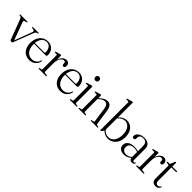

<svg xmlns="http://www.w3.org/2000/svg" viewBox="255 -1986 3251 3251"><g transform="rotate(45 1881.0 -360.0)"><path d="M224.5 5H206.5Q194 5 187.5 -11.5L50.5 -373Q39.5 -401.5 24 -405.5L3 -410Q-8.5 -414 -8.5 -420.5Q-8.5 -429.5 2.5 -429.5H164Q175.5 -429.5 175.5 -420.5Q175.5 -413.5 164 -410.5L142 -405.5Q119 -400.5 114.2 -391.2Q109.5 -382 116 -365L234.5 -46.5L354 -363.5Q360.5 -381.5 355.2 -391.2Q350 -401 328.5 -405.5L302.5 -410.5Q291.5 -413.5 291.5 -420.5Q291.5 -429.5 304 -429.5H433Q444 -429.5 444 -420.5Q444 -413.5 432.5 -410L412.5 -406Q394 -401 381 -367L243.5 -10Q238 5 224.5 5Z M815.5 -272Q815.5 -244 786 -244H512Q512 -238.5 512 -233Q512 -136 556 -83.5Q600 -31 669 -31Q719.5 -31 754.2 -59Q789 -87 799 -129.5Q802.5 -138 808.5 -138Q816.5 -138 815.5 -127Q810 -89.5 787.8 -58.2Q765.5 -27 729.8 -8.5Q694 10 648 10Q560 10 508.2 -49.5Q456.5 -109 456.5 -208Q456.5 -274 480.8 -326.5Q505 -379 549.5 -409.5Q594 -440 654 -440Q702 -440 738.2 -418.5Q774.5 -397 795 -359.2Q815.5 -321.5 815.5 -272ZM646.5 -419Q590 -419 554.8 -376.5Q519.5 -334 513 -262.5H736.5Q754 -262.5 754 -279.5Q754 -343.5 724.5 -381.2Q695 -419 646.5 -419Z M977.5 -420.5 978.5 -320Q993.5 -379.5 1026.2 -409.5Q1059 -439.5 1096.5 -439.5Q1131.5 -439.5 1150.5 -419.8Q1169.5 -400 1169.5 -366Q1169.5 -344 1160.2 -332.8Q1151 -321.5 1137 -321.5Q1107.5 -321.5 1107 -356V-369Q1107 -404 1073 -404Q1037.5 -404 1008.2 -360.8Q979 -317.5 979 -234.5V-46Q979 -27 998 -24.5L1041.5 -19.5Q1052.5 -18 1052.5 -9Q1052.5 0 1041 0H874.5Q863 0 863 -9Q863 -16.5 873.5 -19.5L902.5 -24Q920 -27.5 920 -45V-373Q920 -387 908.5 -388.5H868Q859 -390 859 -397.5Q859 -404.5 870 -408.5L947 -430.5Q960.5 -434.5 966 -434.5Q977 -434.5 977.5 -420.5Z M1559 -272Q1559 -244 1529.5 -244H1255.5Q1255.5 -238.5 1255.5 -233Q1255.5 -136 1299.5 -83.5Q1343.5 -31 1412.5 -31Q1463 -31 1497.8 -59Q1532.5 -87 1542.5 -129.5Q1546 -138 1552 -138Q1560 -138 1559 -127Q1553.5 -89.5 1531.2 -58.2Q1509 -27 1473.2 -8.5Q1437.5 10 1391.5 10Q1303.5 10 1251.8 -49.5Q1200 -109 1200 -208Q1200 -274 1224.2 -326.5Q1248.5 -379 1293 -409.5Q1337.5 -440 1397.5 -440Q1445.5 -440 1481.8 -418.5Q1518 -397 1538.5 -359.2Q1559 -321.5 1559 -272ZM1390 -419Q1333.5 -419 1298.2 -376.5Q1263 -334 1256.5 -262.5H1480Q1497.5 -262.5 1497.5 -279.5Q1497.5 -343.5 1468 -381.2Q1438.5 -419 1390 -419Z M1689 -535Q1669 -535 1656.2 -548.2Q1643.5 -561.5 1643.5 -582Q1643.5 -602.5 1656.5 -615.8Q1669.5 -629 1689 -629Q1709.5 -629 1722.2 -615.5Q1735 -602 1735 -582Q1735 -561.5 1722 -548.2Q1709 -535 1689 -535ZM1724.5 -421.5V-45.5Q1724.5 -27.5 1742 -24L1771 -19.5Q1780.5 -17 1780.5 -9Q1780.5 0 1769.5 0H1619.5Q1608.5 0 1608.5 -9Q1608.5 -16 1618 -19L1648 -24Q1665.5 -27.5 1665.5 -45.5V-373Q1665.5 -386.5 1654 -388H1614Q1604.5 -389.5 1604.5 -397Q1604.5 -404 1615.5 -408L1692 -431Q1705.5 -435 1712 -435Q1724.5 -435 1724.5 -421.5Z M1934 -421.5V-361V-361.5Q1978 -403.5 2012 -421.5Q2046 -439.5 2080 -439.5Q2128 -439.5 2154 -408.8Q2180 -378 2188.5 -320L2228 -48.5Q2229.5 -37.5 2233.5 -31.2Q2237.5 -25 2248.5 -23L2274.5 -19Q2284 -16 2284 -9Q2284 0 2272.5 0H2121.5Q2110 0 2110 -9Q2110 -16 2120 -19L2149.5 -23.5Q2172 -27.5 2168.5 -48L2131 -307Q2123.5 -356 2104.2 -379.8Q2085 -403.5 2050 -403.5Q2024.5 -403.5 1998.8 -390.5Q1973 -377.5 1942.5 -348L1934 -339.5V-45.5Q1934 -27 1951 -23.5L1980.5 -19Q1989.5 -16.5 1989.5 -9Q1989.5 0 1978.5 0H1829Q1818 0 1818 -9Q1818 -16 1827.5 -19L1857.5 -24Q1875 -27 1875 -45.5V-373Q1875 -386.5 1863.5 -388H1823.5Q1814 -389.5 1814 -397Q1814 -404 1825 -408L1901.5 -431Q1915 -435 1921.5 -435Q1934 -435 1934 -421.5Z M2400 -716V-367Q2433.5 -404.5 2470 -422Q2506.5 -439.5 2547 -439.5Q2598.5 -439.5 2639 -413Q2679.5 -386.5 2702.8 -338Q2726 -289.5 2726 -223Q2726 -150 2700 -97.8Q2674 -45.5 2629.2 -17.8Q2584.5 10 2528 10Q2487 10 2453.8 -5.8Q2420.5 -21.5 2396.5 -48.5L2365.5 -6.5Q2359 2.5 2350.5 2.5Q2341 2.5 2341 -9L2341.5 -667Q2341.5 -681 2329.5 -682L2289.5 -682.5Q2280 -683.5 2280 -691Q2280 -698.5 2291 -702L2367.5 -725Q2381 -729.5 2387.5 -729.5Q2400 -729.5 2400 -716ZM2526.5 -412.5Q2457.5 -412.5 2400 -343.5V-73.5Q2422.5 -45 2453 -29.2Q2483.5 -13.5 2520 -13.5Q2559.5 -13.5 2592.5 -37Q2625.5 -60.5 2645.5 -106Q2665.5 -151.5 2665.5 -217Q2665.5 -309.5 2626 -361Q2586.5 -412.5 2526.5 -412.5Z M2786.5 -96Q2786.5 -148.5 2829.8 -181.2Q2873 -214 2951 -214Q2977.5 -214 3000.5 -210Q3023.5 -206 3043 -199.5V-319Q3043 -421.5 2956.5 -421.5Q2913.5 -421.5 2893 -403Q2872.5 -384.5 2872.5 -360.5V-336Q2872.5 -299 2838 -299Q2808 -299 2808 -334.5Q2808 -375 2848.5 -407.5Q2889 -440 2965 -440Q3031 -440 3066.2 -407.5Q3101.5 -375 3101.5 -317V-56Q3101.5 -19.5 3126 -19.5Q3144 -19.5 3149 -36Q3151.5 -41 3155.5 -41Q3161.5 -41 3161.5 -32Q3161.5 -17.5 3147.5 -4.2Q3133.5 9 3105.5 9Q3077 9 3061.2 -5.8Q3045.5 -20.5 3045.5 -45.5Q2993.5 9 2910 9Q2853.5 9 2820 -19.5Q2786.5 -48 2786.5 -96ZM2847 -105Q2847 -64 2872 -41.8Q2897 -19.5 2936.5 -19.5Q2999 -19.5 3043 -65V-181.5Q3023.5 -188 3002.2 -192.5Q2981 -197 2957 -197Q2904.5 -197 2875.8 -172.2Q2847 -147.5 2847 -105Z M3310.5 -420.5 3311.5 -320Q3326.5 -379.5 3359.2 -409.5Q3392 -439.5 3429.5 -439.5Q3464.5 -439.5 3483.5 -419.8Q3502.5 -400 3502.5 -366Q3502.5 -344 3493.2 -332.8Q3484 -321.5 3470 -321.5Q3440.5 -321.5 3440 -356V-369Q3440 -404 3406 -404Q3370.5 -404 3341.2 -360.8Q3312 -317.5 3312 -234.5V-46Q3312 -27 3331 -24.5L3374.5 -19.5Q3385.5 -18 3385.5 -9Q3385.5 0 3374 0H3207.5Q3196 0 3196 -9Q3196 -16.5 3206.5 -19.5L3235.5 -24Q3253 -27.5 3253 -45V-373Q3253 -387 3241.5 -388.5H3201Q3192 -390 3192 -397.5Q3192 -404.5 3203 -408.5L3280 -430.5Q3293.5 -434.5 3299 -434.5Q3310 -434.5 3310.5 -420.5Z M3567.5 -403.5 3528 -409Q3517.5 -411 3517.5 -420.5Q3517.5 -429.5 3527.5 -429.5H3568Q3579.5 -429.5 3584 -443L3614.5 -516Q3620 -527.5 3629 -527.5Q3639 -527.5 3639 -515.5V-429.5H3744.5Q3757.5 -429.5 3757.5 -420.5Q3757.5 -407 3735 -407H3639V-91Q3639 -59 3653 -42.5Q3667 -26 3691 -26Q3716.5 -26 3729.2 -39.5Q3742 -53 3751 -64Q3758 -66.5 3757.5 -55Q3751 -27.5 3729 -9.2Q3707 9 3673 9Q3630.5 9 3605.8 -13.8Q3581 -36.5 3581 -83.5V-384Q3581 -392.5 3578.5 -397.2Q3576 -402 3567.5 -403.5Z"/></g></svg>

Font: Fraunces 144pt Soft Light
Style: Regular
Weight: 300
Version: Version 1.000;[0bf87f6ff]